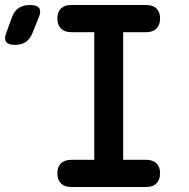

<svg xmlns="http://www.w3.org/2000/svg" viewBox="-136 -750 756 770"><path d="M-6 -617Q-16 -593 -33 -581.5Q-50 -570 -76 -570Q-103 -570 -111.5 -582Q-120 -594 -111 -618L-89 -678Q-80 -705 -61.5 -717.5Q-43 -730 -16 -730Q12 -730 21 -717.5Q30 -705 19 -679ZM358 -109H451Q477 -109 491.5 -95Q506 -81 506 -55Q506 -29 491.5 -14.5Q477 0 451 0H149Q123 0 108.5 -14.5Q94 -29 94 -55Q94 -81 108.5 -95Q123 -109 149 -109H242V-621H149Q123 -621 108.5 -635.5Q94 -650 94 -676Q94 -702 108.5 -716Q123 -730 149 -730H451Q477 -730 491.5 -716Q506 -702 506 -676Q506 -650 491.5 -635.5Q477 -621 451 -621H358Z"/></svg>

Font: Maple Mono SemiBold
Style: Regular
Weight: 600
Monospace: yes
Designer: subframe7536
Version: Version 7.000